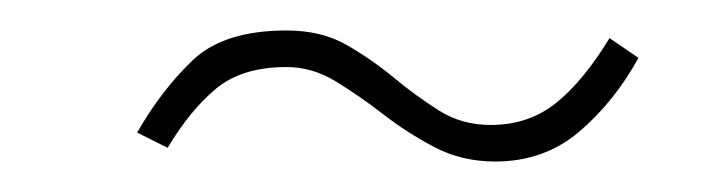

<svg xmlns="http://www.w3.org/2000/svg" viewBox="-20 -383 478 126"><path d="M305 -277Q283 -277 265 -286.5Q247 -296 231.5 -308Q216 -320 200.5 -329.5Q185 -339 168 -339Q139 -339 122 -325Q105 -311 90 -286L70 -296Q86 -324 106.5 -343.5Q127 -363 168 -363Q191 -363 207.5 -353.5Q224 -344 238.5 -332Q253 -320 268 -310.5Q283 -301 302 -301Q327 -301 345 -315.5Q363 -330 380 -358L399 -345Q383 -316 360 -296.5Q337 -277 305 -277Z"/></svg>

Font: Inconsolata SemiCondensed ExtraLight
Style: Regular
Weight: 200
Width: 4
Monospace: yes
Designer: Raph Levien, Cyreal, Brenton Simpson
Foundry: Raph Levien, Cyreal, Google
Version: Version 3.100; ttfautohint (v1.8.4.7-5d5b)